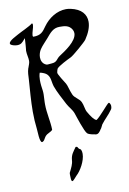

<svg xmlns="http://www.w3.org/2000/svg" viewBox="-104 -789 742 1107"><g transform="rotate(-10 266.5 -235.5)"><path d="M407 14C421 17 432 3 440 -11C444 -13 450 -30 454 -36C473 -62 499 -84 518 -112C522 -118 523 -124 523 -131C524 -135 519 -152 513 -152H511C502 -148 447 -80 426 -67C413 -70 396 -93 379 -123C370 -138 369 -165 360 -183C350 -204 323 -215 314 -235C301 -264 297 -291 289 -304C283 -314 248 -367 250 -375C251 -381 253 -391 256 -397C265 -411 324 -440 341 -448C356 -454 436 -524 442 -534C465 -568 479 -602 479 -633C479 -676 452 -711 390 -724C381 -726 372 -727 363 -727C309 -727 259 -693 229 -651C208 -621 195 -603 151 -603H150C148 -604 147 -607 147 -611C147 -626 160 -656 160 -671C160 -676 159 -679 155 -680C137 -665 86 -643 65 -631C56 -625 10 -605 10 -588C10 -583 15 -578 30 -574C37 -572 44 -571 51 -571C60 -571 69 -573 76 -578C82 -583 89 -589 94 -596C96 -599 97 -603 99 -602C100 -601 100 -597 100 -592C100 -576 96 -545 96 -539C95 -535 95 -532 95 -529C95 -509 102 -490 102 -470C102 -457 95 -444 91 -431C91 -431 90 -430 90 -429C83 -408 83 -386 82 -365C78 -305 72 -240 72 -177C72 -143 74 -109 78 -76C80 -65 79 4 95 4C96 4 97 3 98 3C116 -5 110 -26 140 -40C146 -43 164 -52 164 -57C163 -106 149 -157 149 -206V-219C149 -234 151 -249 151 -264C151 -272 151 -279 150 -287C147 -306 144 -328 144 -350C144 -365 146 -379 150 -391V-392H152C155 -392 162 -390 167 -388C214 -372 205 -337 216 -302C229 -265 252 -224 270 -189C282 -166 299 -151 308 -127C314 -110 344 -14 359 -1C371 9 393 11 407 14ZM205 -431C201 -431 197 -431 194 -433C175 -441 167 -460 167 -479C167 -496 173 -513 181 -525C195 -546 212 -561 228 -580C251 -607 270 -633 308 -633C336 -633 365 -633 382 -602C385 -596 387 -589 387 -582C387 -535 312 -488 283 -469C259 -454 262 -435 228 -433C221 -433 212 -431 205 -431ZM280 65C263 90 249 103 246 136C245 160 233 181 223 202C220 206 220 212 220 218C220 226 221 234 221 241C222 252 224 256 228 256C234 256 246 239 256 229C281 207 313 152 313 111C313 102 312 95 309 88C306 81 300 82 296 77C288 68 294 65 280 65Z"/></g></svg>

Font: Ancial
Style: Regular
Weight: 400
Designer: Daytona Mess (Anne-Dauphine Borione)
Foundry: Daytona Mess (Anne-Dauphine Borione)
Version: Version 1.000;Glyphs 3.2 (3192)